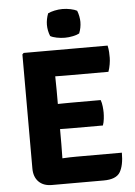

<svg xmlns="http://www.w3.org/2000/svg" viewBox="-59 -935 692 982"><g transform="rotate(-5 286.5 -444.0)"><path d="M75 -676 82 -683H232.5V-551.5Q232.5 -530.5 233 -514Q233.5 -497.5 233.5 -477V-202Q233.5 -182.5 233 -166.5Q232.5 -150.5 232.5 -130V2.5H167Q124 2.5 99.5 -22.2Q75 -47 75 -90.5ZM453.5 -408.5Q459 -394 461 -375.2Q463 -356.5 463 -343.5Q463 -329.5 461 -311.5Q459 -293.5 453.5 -278H301Q288.5 -278 265.5 -278.2Q242.5 -278.5 218.2 -279Q194 -279.5 178 -280V-406.5Q194 -407 218.2 -407.5Q242.5 -408 265.5 -408.2Q288.5 -408.5 301 -408.5ZM513 -683Q517 -665 517.8 -649.2Q518.5 -633.5 518.5 -620Q518.5 -606.5 515.2 -586.8Q512 -567 505.5 -549H301Q288.5 -549 265.5 -549.2Q242.5 -549.5 218.2 -550Q194 -550.5 178 -551V-683ZM538 -131Q538 -65 517.5 -31.2Q497 2.5 433 2.5H178V-126Q210.5 -127.5 240.2 -129.2Q270 -131 306.5 -131ZM213 -816Q213 -829.5 216 -844.8Q219 -860 224.5 -874Q237.5 -880.5 258.2 -885Q279 -889.5 299 -889.5Q319.5 -889.5 340.8 -885Q362 -880.5 373.5 -874Q379 -860 382 -844.5Q385 -829 385 -816Q385 -786 373.5 -757.5Q362 -751 340.8 -746.5Q319.5 -742 299 -742Q279 -742 257.5 -746.2Q236 -750.5 224.5 -757.5Q213 -786 213 -816Z"/></g></svg>

Font: Signika Light
Style: Bold
Weight: 700
Version: Version 2.003;gftools[0.9.32]